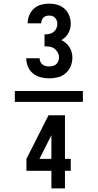

<svg xmlns="http://www.w3.org/2000/svg" viewBox="-20 -873 540 1061"><path d="M62 -310V-370H438V-310ZM252 -440Q228 -440 204.5 -446Q181 -452 162.5 -467Q144 -482 134.5 -504.5Q125 -527 125 -551H199Q199 -541 203 -532Q207 -523 215 -516.5Q223 -510 232.5 -508Q242 -506 252 -506Q262 -506 272.5 -508.5Q283 -511 290.5 -518Q298 -525 302 -535Q306 -545 306 -556Q306 -570 299 -583Q292 -596 280.5 -604.5Q269 -613 255 -615Q241 -617 226 -617V-683Q239 -683 252 -685.5Q265 -688 275.5 -696Q286 -704 291.5 -716Q297 -728 297 -741Q297 -750 294 -758.5Q291 -767 285 -774Q279 -781 270 -784Q261 -787 252 -787Q243 -787 234.5 -784.5Q226 -782 220 -776Q214 -770 211 -761.5Q208 -753 208 -745V-744H133V-745Q133 -768 142 -789.5Q151 -811 168 -826Q185 -841 207 -847Q229 -853 252 -853Q275 -853 297.5 -846.5Q320 -840 337 -824.5Q354 -809 362.5 -787Q371 -765 371 -742Q371 -728 367.5 -714.5Q364 -701 357.5 -689.5Q351 -678 341 -668Q331 -658 319 -651Q333 -645 344.5 -635Q356 -625 364 -612Q372 -599 376 -584.5Q380 -570 380 -554Q380 -530 370.5 -507Q361 -484 342.5 -468Q324 -452 300 -446Q276 -440 252 -440ZM264 168V71H126V5L248 -236H339V5H371V71H339V168ZM198 5H264V-126Z"/></svg>

Font: Iosevka SS10 Medium
Style: Regular
Weight: 500
Monospace: yes
Designer: Belleve Invis
Foundry: Belleve Invis
Version: Version 28.0.6; ttfautohint (v1.8.4)